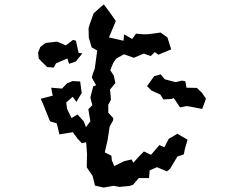

<svg xmlns="http://www.w3.org/2000/svg" viewBox="-20 -813 1040 867"><path d="M706 -477 676 -469 644 -424 664 -404 704 -386 718 -364 753 -366 765 -370 793 -328 823 -334 842 -331 893 -321 910 -367 893 -393 869 -416 822 -417 817 -446 802 -449 773 -442 724 -455ZM152 -575 155 -548 193 -510 223 -508 233 -527 284 -549 292 -525 322 -535 352 -572 335 -574 323 -629 310 -633 277 -608 238 -625 186 -619 162 -601ZM164 -367 173 -347 206 -265 236 -256 240 -241 248 -206 309 -216 331 -186 350 -166 369 -171 373 -118 372 -72V-57L398 -19L409 25L448 34L493 26L519 31L563 27L580 22L607 -9H653L656 -44L689 -58L734 -39L748 -51L781 -106L810 -116L815 -141L827 -182L781 -209L742 -186L722 -148L700 -158L662 -114L630 -129L607 -106L582 -78L574 -93L540 -85L496 -63L485 -89L483 -110L453 -125L466 -181L475 -241L491 -270V-280L469 -304V-340L481 -363L477 -409L501 -438L494 -471L478 -496L491 -528L504 -548L540 -568L584 -552L629 -571L661 -560L679 -578L695 -566L753 -590L736 -644L705 -666L654 -659L629 -658L594 -661L577 -637L540 -658L538 -629L472 -644L503 -718L478 -754L449 -793L440 -786L403 -753L385 -703L380 -686L381 -643L394 -599L419 -585L408 -503L398 -477L395 -462L414 -428L401 -423L388 -373L397 -338L379 -320L381 -307L388 -265L368 -239L359 -264L330 -296L303 -280L283 -321L279 -350L308 -376L325 -353L349 -393L342 -445L308 -447L283 -437L260 -413L211 -417L218 -381Z"/></svg>

Font: チョークS
Style: Regular
Weight: 400
Designer: [Stick] Fontworks Inc.
Foundry: [Stick] Fontworks Inc.
Version: Version 1.200;FEAKit 1.0